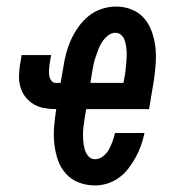

<svg xmlns="http://www.w3.org/2000/svg" viewBox="-20 -558 540 586"><path d="M270 8Q244 8 220.5 -1Q197 -10 181 -28Q165 -46 157 -69Q149 -92 146 -117.5Q143 -143 145 -169Q147 -195 151 -221L152 -225H150Q133 -225 115.5 -228Q98 -231 83.5 -239.5Q69 -248 58.5 -261Q48 -274 43 -290Q38 -306 38 -324Q38 -342 41 -360L46 -390H136L131 -360Q130 -351 129.5 -342.5Q129 -334 130.5 -326Q132 -318 137 -311.5Q142 -305 150 -305H165L173 -351Q176 -372 181.5 -393.5Q187 -415 196.5 -436Q206 -457 219.5 -476Q233 -495 251 -509.5Q269 -524 291 -531Q313 -538 335 -538Q360 -538 383 -528.5Q406 -519 421 -501Q436 -483 444 -459.5Q452 -436 454.5 -411.5Q457 -387 455 -361Q453 -335 449 -309L435 -225H243L240 -207Q238 -194 236 -181Q234 -168 233.5 -155Q233 -142 234 -129Q235 -116 238 -104Q241 -92 249 -82Q257 -72 270 -72Q283 -72 294.5 -81Q306 -90 312.5 -102Q319 -114 323.5 -126.5Q328 -139 331 -152H421Q417 -133 410.5 -114.5Q404 -96 394.5 -78.5Q385 -61 372.5 -44.5Q360 -28 343.5 -16Q327 -4 308 2Q289 8 270 8ZM256 -305H357L360 -323Q362 -332 363 -342Q364 -352 365 -361.5Q366 -371 366.5 -381Q367 -391 366.5 -400.5Q366 -410 364.5 -419.5Q363 -429 359.5 -437.5Q356 -446 349 -452Q342 -458 332 -458Q320 -458 309.5 -449.5Q299 -441 292 -430.5Q285 -420 280.5 -408Q276 -396 272 -384.5Q268 -373 265.5 -361Q263 -349 261 -337Z"/></svg>

Font: Iosevka Curly Slab MdObl
Style: Regular
Weight: 500
Italic angle: -9°
Monospace: yes
Designer: Belleve Invis
Foundry: Belleve Invis
Version: Version 11.0.0; ttfautohint (v1.8.3)